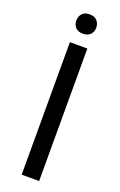

<svg xmlns="http://www.w3.org/2000/svg" viewBox="-167 -923 607 968"><g transform="rotate(20 136.0 -438.5)"><path d="M183.1 0H89.4V-710.9H183.1ZM82.5 -824.7Q82.5 -846.7 95.9 -861.8Q109.4 -877 135.7 -877Q162.1 -877 175.8 -861.8Q189.5 -846.7 189.5 -824.7Q189.5 -802.7 175.8 -788.1Q162.1 -773.4 135.7 -773.4Q109.4 -773.4 95.9 -788.1Q82.5 -802.7 82.5 -824.7Z"/></g></svg>

Font: SteelSelectRoboto
Style: Roboto-Regular
Weight: 400
Designer: Google
Version: Version 2.137; 2017